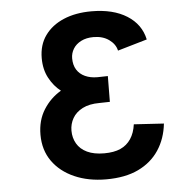

<svg xmlns="http://www.w3.org/2000/svg" viewBox="-52 -762 782 824"><g transform="rotate(-5 339.0 -350.0)"><path d="M373 12Q296 12 236 -14.5Q176 -41 142 -89Q108 -137 108 -203Q108 -265 137 -311Q166 -357 212 -384Q182 -407 162 -444Q142 -481 142 -530Q142 -587 171 -627.5Q200 -668 251.5 -690Q303 -712 372 -712Q465 -712 524.5 -674.5Q584 -637 598 -571L471 -534Q465 -562 438 -581.5Q411 -601 371 -601Q340 -601 317.5 -589.5Q295 -578 283.5 -559Q272 -540 272 -518Q272 -489 284.5 -469Q297 -449 320 -438.5Q343 -428 373 -428Q384 -428 395.5 -428.5Q407 -429 418 -429L417 -318Q406 -318 394.5 -317.5Q383 -317 372 -317Q328 -317 299 -302Q270 -287 256 -262.5Q242 -238 242 -209Q242 -178 256.5 -153Q271 -128 300.5 -114Q330 -100 374 -100Q416 -100 444 -112.5Q472 -125 489 -150.5Q506 -176 511 -213L640 -205Q633 -140 600.5 -91Q568 -42 511.5 -15Q455 12 373 12Z"/></g></svg>

Font: Inclusive Sans SemiBold
Style: Regular
Weight: 600
Designer: Olivia King
Foundry: Olivia King
Version: Version 2.004